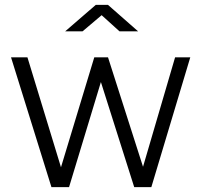

<svg xmlns="http://www.w3.org/2000/svg" viewBox="-20 -764 822 784"><path d="M468 -636H544L421 -744H371L246 -636H317L395 -702ZM757 -530H695L564 -83L421 -530H365L229 -81L92 -530H25L190 0H262L392 -429L528 0H598Z"/></svg>

Font: 18Franklin Light
Style: Regular
Weight: 300
Designer: Pablo Impallari, Rodrigo Fuenzalida (Modified by Dan O. Williams)
Version: Version 0.025;PS 000.025;hotconv 1.0.88;makeotf.lib2.5.64775